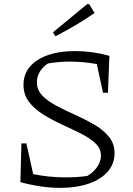

<svg xmlns="http://www.w3.org/2000/svg" viewBox="-20 -903 648 932"><path d="M272 9Q226 9 178 2Q130 -5 79 -19L84 -207H108L141 -58Q217 -42 298 -42Q324 -42 350.5 -43.5Q377 -45 404 -49Q433 -66 451.5 -92.5Q470 -119 470 -147Q470 -182 443 -207.5Q416 -233 373 -254.5Q330 -276 282 -298Q234 -320 191 -346.5Q148 -373 121 -408Q94 -443 94 -492Q94 -567 161.5 -611Q229 -655 345 -655Q429 -655 511 -632L504 -453H480L450 -592Q417 -598 384 -601Q351 -604 319 -604Q266 -604 213 -595Q189 -580 174 -556Q159 -532 159 -504Q159 -466 186 -438.5Q213 -411 256 -388.5Q299 -366 347 -344.5Q395 -323 438 -298Q481 -273 508.5 -239.5Q536 -206 536 -159Q536 -108 503 -70Q470 -32 410.5 -11.5Q351 9 272 9ZM249 -727 237 -746 403 -883H413L439 -840Q393 -808 345.5 -780Q298 -752 249 -727Z"/></svg>

Font: Piazzolla SC Light
Style: Regular
Weight: 300
Designer: Juan Pablo del Peral
Foundry: Huerta Tipografica
Version: Version 1.330